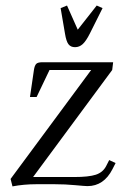

<svg xmlns="http://www.w3.org/2000/svg" viewBox="-20 -663 455 691"><path d="M18.1 -19 308.1 -411.1H158.2L111.8 -314H87.9L102.1 -411.1Q104.5 -427.2 110.4 -433.1Q116.2 -439 132.8 -439H387.2L383.8 -411.1L99.1 -25.9H247.1Q299.3 -25.9 324.7 -34.2Q350.1 -42.5 361.8 -64.9L373 -86.9L396 -76.2L384.8 -54.2Q353.5 6.8 294.9 6.8Q286.1 6.8 250.5 3.4Q214.8 0 176.8 0H110.8Q65.9 0 24.9 7.8ZM198.2 -633.8 221.2 -643.1 259.8 -556.2 328.1 -643.1 349.1 -633.8 303.2 -542Q289.6 -515.1 277.6 -504.2Q265.6 -493.2 250 -493.2Q234.4 -493.2 226.3 -503.9Q218.3 -514.6 213.9 -542Z"/></svg>

Font: Dihjauti
Style: Italic
Weight: 400
Italic angle: -9°
Designer: T. Christopher White
Version: Version 3.0.0